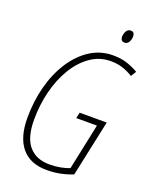

<svg xmlns="http://www.w3.org/2000/svg" viewBox="-163 -980 864 1081"><g transform="rotate(20 268.5 -440.0)"><path d="M252 10Q153 10 101.5 -51.5Q50 -113 50 -230Q50 -329 73.5 -418Q97 -507 141.5 -576Q186 -645 247.5 -685Q309 -725 385 -725Q433 -725 470 -712.5Q507 -700 537 -682L517 -650Q489 -668 456 -679Q423 -690 384 -690Q317 -690 262.5 -652Q208 -614 169 -549.5Q130 -485 109.5 -403Q89 -321 89 -233Q89 -126 132.5 -75.5Q176 -25 256 -25Q289 -25 319.5 -30.5Q350 -36 375 -46L433 -322H309L317 -357H479L407 -20Q372 -6 333.5 2Q295 10 252 10ZM419 -814Q395 -814 395 -842Q395 -858 403.5 -874Q412 -890 430 -890Q453 -890 453 -863Q453 -846 444.5 -830Q436 -814 419 -814Z"/></g></svg>

Font: Noto Sans Condensed ExtraLight
Style: Italic
Weight: 200
Width: 3
Italic angle: -12°
Designer: Monotype Design Team
Foundry: Monotype Imaging Inc.
Version: Version 2.013; ttfautohint (v1.8.4.7-5d5b)